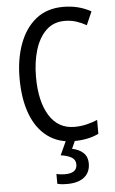

<svg xmlns="http://www.w3.org/2000/svg" viewBox="-63 -767 628 1048"><g transform="rotate(-5 251.0 -242.5)"><path d="M325 -648Q264 -648 223.5 -609Q183 -570 163 -504Q143 -438 143 -357Q143 -222 191.5 -144.5Q240 -67 329 -67Q363 -67 394.5 -74.5Q426 -82 455 -94V-18Q398 10 318 10Q234 10 174.5 -34.5Q115 -79 84 -161Q53 -243 53 -358Q53 -461 83.5 -544.5Q114 -628 174 -676.5Q234 -725 324 -725Q408 -725 476 -687L444 -614Q418 -629 388.5 -638.5Q359 -648 325 -648ZM389 138Q389 187 356 213.5Q323 240 262 240Q227 240 208 234V180Q228 186 254 186Q321 186 321 138Q321 112 299 99Q277 86 240 81L277 0H328L305 51Q344 59 366.5 80.5Q389 102 389 138Z"/></g></svg>

Font: Noto Sans Bengali UI Condensed
Style: Regular
Weight: 400
Width: 3
Designer: Jelle Bosma - Monotype Design Team
Foundry: Monotype Imaging Inc.
Version: Version 2.003; ttfautohint (v1.8.4.7-5d5b)